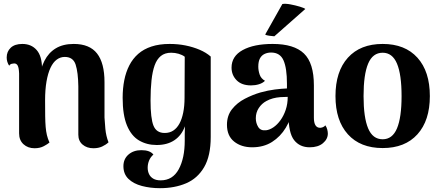

<svg xmlns="http://www.w3.org/2000/svg" viewBox="-20 -761 2304 1005"><path d="M161 15Q126 15 103 -6Q80 -27 80 -63V-376Q79 -405 73 -417Q67 -429 54 -429Q49 -429 41 -427Q33 -425 28 -417Q15 -437 15 -460Q15 -491 36 -511Q57 -531 97 -531Q144 -531 172 -499Q200 -467 200 -401V-371L183 -340Q191 -400 212.5 -442.5Q234 -485 272 -508Q310 -531 366 -531Q449 -531 488 -481Q527 -431 527 -331V-146Q528 -124 531.5 -86.5Q535 -49 548 -16Q534 -3 514.5 6Q495 15 469 15Q435 15 412.5 -4Q390 -23 390 -56V-309Q389 -382 376 -422.5Q363 -463 319 -463Q296 -463 277 -449Q258 -435 244.5 -406.5Q231 -378 223.5 -335Q216 -292 216 -235Q216 -186 216.5 -153Q217 -120 219 -96.5Q221 -73 225.5 -54Q230 -35 239 -15Q230 -7 209.5 4Q189 15 161 15Z M817 224Q767 224 723 212.5Q679 201 652.5 175.5Q626 150 626 109Q626 71 652.5 48Q679 25 720 25Q765 25 783 48Q768 61 760.5 79Q753 97 753 117Q753 135 760 150Q767 165 782 174Q797 183 821 183Q884 183 915.5 125Q947 67 947 -25Q947 -39 947 -60.5Q947 -82 948 -100Q931 -53 893.5 -27.5Q856 -2 800 -2Q748 -2 707.5 -26Q667 -50 644.5 -104.5Q622 -159 622 -249Q622 -298 630.5 -341Q639 -384 657 -419Q675 -454 703.5 -479Q732 -504 773 -517.5Q814 -531 868 -531Q912 -531 951.5 -523Q991 -515 1025 -500.5Q1059 -486 1083 -465V-44Q1083 55 1048.5 114Q1014 173 954 198.5Q894 224 817 224ZM842 -65Q868 -65 887 -77.5Q906 -90 919 -113.5Q932 -137 939 -171.5Q946 -206 946 -249L947 -464Q934 -474 915 -479.5Q896 -485 876 -485Q843 -485 822 -468Q801 -451 789.5 -419Q778 -387 773 -340.5Q768 -294 768 -235Q768 -141 783.5 -103Q799 -65 842 -65Z M1601 10Q1549 10 1519.5 -27.5Q1490 -65 1490 -161V-199L1514 -194Q1504 -139 1476 -92.5Q1448 -46 1404 -18Q1360 10 1300 10Q1243 10 1205.5 -20Q1168 -50 1168 -108Q1168 -156 1194.5 -189.5Q1221 -223 1261.5 -244Q1302 -265 1343 -277Q1383 -288 1418.5 -292.5Q1454 -297 1482 -298V-323Q1482 -404 1464 -445Q1446 -486 1399 -486Q1380 -486 1364.5 -478.5Q1349 -471 1340.5 -455Q1332 -439 1332 -412Q1332 -392 1339 -371Q1346 -350 1367 -338Q1355 -326 1335.5 -320Q1316 -314 1294 -314Q1245 -314 1218.5 -341Q1192 -368 1192 -407Q1192 -467 1250.5 -499Q1309 -531 1407 -531Q1519 -531 1571 -481Q1623 -431 1623 -314V-145Q1623 -92 1656 -92Q1661 -92 1669.5 -95Q1678 -98 1683 -105Q1690 -95 1693 -83Q1696 -71 1696 -62Q1696 -33 1670.5 -11.5Q1645 10 1601 10ZM1372 -79Q1391 -81 1411 -94.5Q1431 -108 1448 -131.5Q1465 -155 1475.5 -186Q1486 -217 1486 -254Q1467 -254 1447 -252.5Q1427 -251 1408.5 -246Q1390 -241 1374 -232Q1350 -219 1334.5 -195.5Q1319 -172 1319 -142Q1319 -117 1331.5 -96.5Q1344 -76 1372 -79ZM1578 -714 1416 -571Q1404 -572 1389 -574Q1374 -576 1368 -580L1458 -740Q1474 -743 1500.5 -738Q1527 -733 1550 -726Q1573 -719 1578 -714Z M1983 14Q1866 14 1801 -58Q1736 -130 1736 -258Q1736 -387 1801 -459Q1866 -531 1983 -531Q2100 -531 2165 -459Q2230 -387 2230 -258Q2230 -130 2165 -58Q2100 14 1983 14ZM1983 -32Q2034 -32 2058 -89Q2082 -146 2082 -258Q2082 -371 2058 -428Q2034 -485 1983 -485Q1931 -485 1907 -428Q1883 -371 1883 -258Q1883 -146 1907 -89Q1931 -32 1983 -32Z"/></svg>

Font: Arima Thin
Style: Bold
Weight: 700
Version: Version 1.100